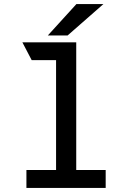

<svg xmlns="http://www.w3.org/2000/svg" viewBox="-20 -932 656 952"><path d="M504 -89V0H111V-89H258V-634H137L91 -722H358V-89ZM359 -912H493L315 -756H217Z"/></svg>

Font: Overpass Mono Light
Style: Bold
Weight: 600
Monospace: yes
Designer: Delve Withrington, Dave Bailey
Foundry: Delve Fonts
Version: Version 1.000;DELV;Overpass